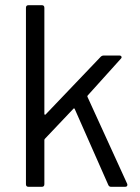

<svg xmlns="http://www.w3.org/2000/svg" viewBox="-20 -720 541 740"><path d="M80 -10V-690Q80 -700 90 -700H141Q151 -700 151 -690V-281Q151 -279 152.5 -278Q154 -277 156 -279L368 -501Q373 -506 380 -506H440Q446 -506 448 -502Q450 -498 446 -494L318 -352Q316 -350 317 -347L470 -12L471 -8Q471 0 462 0H408Q400 0 397 -8L268 -300Q266 -304 263 -301L153 -185Q151 -183 151 -180V-10Q151 0 141 0H90Q80 0 80 -10Z"/></svg>

Font: Barlow
Style: Regular
Weight: 400
Designer: Jeremy Tribby
Foundry: Tribby Type
Version: Version 1.408;December 10, 2018;FontCreator 11.5.0.2430 64-b